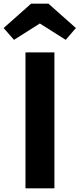

<svg xmlns="http://www.w3.org/2000/svg" viewBox="-61 -1035 437 1055"><path d="M16 -816 158 -906 300 -816 356 -881 205 -1015H110L-41 -881ZM238 -747H79V0H238Z"/></svg>

Font: Glow Sans SC Normal
Style: Bold
Weight: 700
Designer: Ryoko NISHIZUKA (kana, bopomofo & ideographs); Paul D. Hunt (Latin, Greek & Cyrillic); Sandoll Communications, Soo-young
Version: Version 0.93